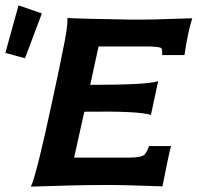

<svg xmlns="http://www.w3.org/2000/svg" viewBox="-85 -694 736 715"><path d="M-16 -674 71 -644 8 -477 -65 -497ZM631 -626Q614 -573 602 -489H519Q520 -507 516 -514Q512 -521 457 -521H282L251 -378Q468 -378 504 -392L477 -266Q433 -281 229 -278L191 -107H392Q443 -107 454 -119Q463 -130 470 -150H552Q542 -114 520 0Q366 -6 295 -5Q202 -5 30 1Q51 -43 111 -324Q140 -458 149 -506Q168 -594 166 -627Q214 -624 403 -621Q474 -620 631 -626Z"/></svg>

Font: GFS Neohellenic Rg
Style: Bold Italic
Weight: 700
Italic angle: -12°
Designer: Designed by Takis Katsoulidis and George D. Matthiopoulos.
Foundry: Designed by Takis Katsoulidis and George D. Matthiopoulos.
Version: Version 1.0